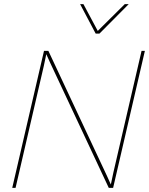

<svg xmlns="http://www.w3.org/2000/svg" viewBox="-20 -905 720 925"><path d="M39 0 192 -660H213L496 -56L514 -16L526 -73L662 -660H678L525 0H504L221 -604L203 -644L191 -587L55 0ZM441 -743 366 -885H382L451 -756L581 -885H600L459 -743Z"/></svg>

Font: Work Sans Thin
Style: Italic
Weight: 250
Italic angle: -13°
Designer: Wei Huang
Foundry: Wei Huang
Version: Version 2.012